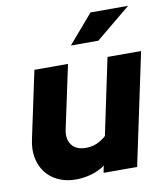

<svg xmlns="http://www.w3.org/2000/svg" viewBox="-84 -817 774 895"><g transform="rotate(-10 303.0 -369.5)"><path d="M23 0ZM260 -529Q244 -454 228 -379Q212 -304 196 -229Q187 -184 208.5 -156.5Q230 -129 275 -129Q304 -129 327.5 -139.5Q351 -150 371 -168Q390 -259 409 -348.5Q428 -438 447 -529H606Q578 -396 550 -264.5Q522 -133 494 0H335Q337 -8 338.5 -16.5Q340 -25 342 -33Q312 -12 276 -2Q240 8 204 8Q157 8 120.5 -9Q84 -26 61.5 -55.5Q39 -85 31 -125.5Q23 -166 34 -214Q51 -293 67.5 -371.5Q84 -450 101 -529ZM405 -747H583L418 -611H288Z"/></g></svg>

Font: Rosa Sans Black
Style: Italic
Weight: 900
Italic angle: -12°
Designer: Pentagram / MCKL
Foundry: Pentagram / MCKL
Version: Version 1.005;September 16, 2019;FontCreator 11.5.0.2425 64-